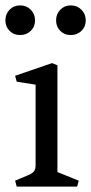

<svg xmlns="http://www.w3.org/2000/svg" viewBox="-32 -692 338 712"><path d="M100 -79V-378L30 -389L24 -411L161 -458L181 -450V-54L260 -22L254 0H30L24 -22L69 -41Q87 -48 93.5 -56Q100 -64 100 -79ZM42.5 -562Q19 -562 3.5 -577.5Q-12 -593 -12 -616.5Q-12 -640 3.5 -656Q19 -672 42.5 -672Q66 -672 82 -656Q98 -640 98 -616.5Q98 -593 82 -577.5Q66 -562 42.5 -562ZM230.5 -562Q207 -562 191.5 -577.5Q176 -593 176 -616.5Q176 -640 191.5 -656Q207 -672 230.5 -672Q254 -672 270 -656Q286 -640 286 -616.5Q286 -593 270 -577.5Q254 -562 230.5 -562Z"/></svg>

Font: Fenix
Style: Regular
Weight: 400
Designer: Fernando Diaz
Foundry: Fernando Diaz
Version: 004.301